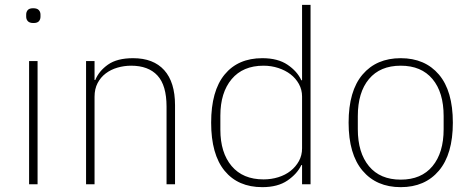

<svg xmlns="http://www.w3.org/2000/svg" viewBox="-20 -760 1945 792"><path d="M118 -665Q102 -665 95 -672.5Q88 -680 88 -691V-700Q88 -711 94.5 -718.5Q101 -726 117 -726Q133 -726 140 -718.5Q147 -711 147 -700V-691Q147 -680 140.5 -672.5Q134 -665 118 -665ZM100 -508H135V0H100Z M335 0V-508H370V-430H373Q388 -467 425.5 -493.5Q463 -520 529 -520Q613 -520 657.5 -470.5Q702 -421 702 -326V0H667V-320Q667 -408 629.5 -448.5Q592 -489 521 -489Q492 -489 464.5 -481Q437 -473 416 -457Q395 -441 382.5 -417Q370 -393 370 -361V0Z M1226 -79H1223Q1206 -43 1166 -15.5Q1126 12 1062 12Q962 12 906.5 -55.5Q851 -123 851 -254Q851 -385 906.5 -452.5Q962 -520 1062 -520Q1126 -520 1166 -493Q1206 -466 1223 -429H1226V-740H1261V0H1226ZM1067 -20Q1099 -20 1128 -29Q1157 -38 1178.5 -55Q1200 -72 1213 -95.5Q1226 -119 1226 -148V-362Q1226 -390 1213 -413.5Q1200 -437 1178.5 -453.5Q1157 -470 1128 -479.5Q1099 -489 1067 -489Q982 -489 935.5 -433.5Q889 -378 889 -283V-225Q889 -130 935.5 -75Q982 -20 1067 -20Z M1633 12Q1533 12 1475.5 -56Q1418 -124 1418 -254Q1418 -385 1475.5 -452.5Q1533 -520 1633 -520Q1733 -520 1790.5 -452.5Q1848 -385 1848 -254Q1848 -124 1790.5 -56Q1733 12 1633 12ZM1633 -19Q1718 -19 1764 -74.5Q1810 -130 1810 -227V-281Q1810 -379 1764 -434Q1718 -489 1633 -489Q1548 -489 1502 -434Q1456 -379 1456 -281V-227Q1456 -130 1502 -74.5Q1548 -19 1633 -19Z"/></svg>

Font: IBM Plex Sans Hebrew ExtLt
Style: Regular
Weight: 200
Designer: Mike Abbink, Paul van der Laan, Pieter van Rosmalen, Yanek Iontef
Foundry: Bold Monday
Version: Version 1.3